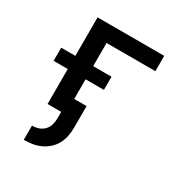

<svg xmlns="http://www.w3.org/2000/svg" viewBox="-173 -648 946 998"><g transform="rotate(30 300.0 -148.5)"><path d="M111 223V138Q131 138 150 131.5Q169 125 182.5 111Q196 97 201.5 77.5Q207 58 207 38V0H125V-210H40V-289H125V-520H525V-428H232V-289H342V-210H232V-92H306V38Q306 64 301 89Q296 114 284 136.5Q272 159 252.5 176.5Q233 194 210 204.5Q187 215 162 219Q137 223 111 223Z"/></g></svg>

Font: Iosevka Aile Semibold
Style: Regular
Weight: 600
Designer: Belleve Invis
Foundry: Belleve Invis
Version: Version 31.1.0; ttfautohint (v1.8.4)